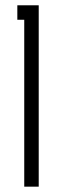

<svg xmlns="http://www.w3.org/2000/svg" viewBox="-20 -699 236 719"><path d="M125 -679.2V0H70.8V-625H44.9V-679.2Z"/></svg>

Font: Rawengulk
Style: Demibold
Weight: 600
Version: Version 0.92